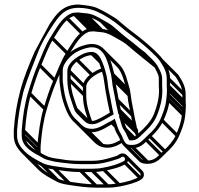

<svg xmlns="http://www.w3.org/2000/svg" viewBox="-20 -636 904 871"><path d="M473.3 -227.6C468.8 -247.8 468.6 -269.8 463.3 -292.8C457 -320.2 448.8 -346.1 436.7 -370.4C430.6 -382.5 416.3 -400.5 397 -400.5C366.5 -400.5 341.4 -384.3 323.8 -372.2C308.7 -361.9 285.5 -339.4 285.5 -314V-275C285.5 -221.2 303.7 -179.3 316.9 -139.6C319.2 -132.5 324.2 -126.4 328.5 -120.9L357.3 -92.1C368.2 -81.2 377.1 -72.5 398.5 -72.5C414.3 -72.5 429 -80.1 438.3 -85.3C460.6 -95.4 476.7 -107.5 495.7 -117C487.2 -151.3 481.3 -192.1 473.3 -227.6ZM478.3 -124.9C464 -117.2 446.7 -105.4 432 -98.9C421.6 -94.2 410.4 -87.5 398.5 -87.5C379.6 -87.5 375.6 -92.4 368.7 -101.9L339.5 -131.1C336.1 -134.5 333.2 -138.4 331 -144.7C317.1 -184.4 300.5 -224.8 300.5 -275V-314C300.5 -330.4 318.6 -350.5 332.2 -359.8C349.7 -371.8 371.9 -385.5 397 -385.5C409.9 -385.5 418.5 -372.5 423.5 -363.2C435.2 -341.7 440.5 -318 448.7 -289.2C449.9 -285.1 458.6 -224.7 458.6 -224.7C464.4 -192.8 470.3 -158.6 478.3 -124.9ZM751.5 -246V-279C751.5 -317.5 733.1 -343.8 718.2 -367.2C707.9 -381.9 692.6 -395.3 680.3 -408.3C653.3 -433.8 616.7 -464.4 587.3 -486.2C569.6 -499.3 555 -510.8 536.9 -526.2C524.8 -536.5 511.7 -549.2 495.7 -558.6C472.6 -572 446.7 -588.6 419.9 -599.9C395.5 -610.2 365.3 -612.2 336.4 -615.5H336C263.3 -615.5 232.8 -568.3 204.8 -526.2C199.5 -518.2 137.1 -401 137.1 -401C113.1 -345.7 87.7 -284.8 71.8 -224C56.7 -166.4 47.2 -111.8 42.5 -45.5L42.5 -45.3L42.5 -21C42.5 14.8 59.5 37.4 77 56.6C101.8 83.7 135.7 100 167.4 117.5C180.8 126 205.7 130 222.9 132.4C258.9 138 301.5 144.5 345 144.5H398C417.3 144.5 434.5 142.6 451.5 139.4C484.2 133.2 526.4 123 549.1 108C571.5 93.6 562.1 65.7 543.4 60.8C526.5 56.2 514.5 69.8 510.5 70.7C505.4 71.7 500.4 74.7 488 77.8C458 86.6 433.9 93.5 398 93.5H345C316 93.5 283.7 91.5 259.4 86.6L231.4 82.6C206.8 79.1 190.8 72.9 171.7 61.5C142.2 45.4 93.5 24.4 93.5 -21V-43.7C98.1 -103.4 105.6 -158 121.2 -209.9C133.8 -251.9 149.2 -299.6 165.9 -338C184.3 -380.3 199.7 -424.7 222.3 -460C243 -492.2 261.7 -527 287.8 -548.2C294.6 -553.8 310.5 -563.5 318 -563.5H318.5C323.6 -564.2 327.6 -564.5 333.5 -564.5C337.9 -564 344.8 -563.2 351.2 -562.5L371.2 -560.5C396.3 -557.8 414.6 -546.7 434.8 -535C453.4 -524.2 469.3 -516.6 484.2 -504.2C508.6 -484 531 -463.9 556.4 -444.1C574.5 -429.8 605.3 -402.7 628.2 -387.2L643.7 -371.7C658.6 -356.9 676.5 -342.5 685.2 -323C691.6 -308.7 700.5 -297.1 700.5 -279L700.5 -246C700.5 -239.6 701.5 -234.8 701.5 -226.6C701.5 -186.7 691.4 -153 680 -122.8L674.2 -109.2C660 -80.7 635.3 -55.2 611 -33.6C600.7 -24.2 593.8 -14.5 579 -14.5H575.6C568.7 -28.4 564 -41 555.2 -54.2C546.3 -66.8 545.2 -85.8 535.8 -107.1C536.5 -113.7 535.4 -120.6 530 -127.5L528.4 -137.5C524.2 -153.4 521 -168.5 518.4 -184.2C513.6 -215.5 505.8 -244.1 502.4 -275.9L498.3 -300.6C485.7 -351 468.4 -436.5 397 -436.5C391 -436.5 384.5 -436.1 376.5 -434.3C336 -425.6 301.5 -406.7 278.2 -378.8C264.7 -362.6 249.5 -343.5 249.5 -314V-275C249.5 -267.2 250.2 -259.7 251.6 -251.9C255.6 -215.8 261.5 -187.1 273 -155.5C284.4 -123.7 295.6 -100.2 317.9 -80.5L330.7 -67.7C341.8 -56.6 353.3 -44.5 372.1 -39.8C425 -25.3 462.2 -61.1 490.4 -73.3L493 -74.8C498.1 -59.4 503.4 -40 512.8 -25.8C520.6 -14.1 525.2 1.2 533.5 15.7C542.4 31.2 557.7 36.5 579 36.5C612.2 36.5 631.4 18.2 647.3 2.3L663.2 -13.5C685.5 -33.4 708.1 -59.9 720.9 -88C733.3 -115.2 746.1 -147.2 749.5 -184.3L751.5 -204.3C752.3 -212.6 752.5 -220.4 752.5 -228V-228.4C751.9 -234.9 751.5 -240.9 751.5 -246ZM715.5 -246 715.5 -279C715.5 -300.6 704.8 -317.1 698.8 -329.3C687.2 -352.7 670.9 -365.7 654.3 -382.3L637.8 -398.8C616.9 -412.8 585.7 -441.2 565.4 -456.1C539.2 -475.3 518.3 -495.5 493.8 -515.8C477.4 -529.4 459.8 -537.8 442.3 -548C422.4 -559.5 401.8 -572.2 372.8 -575.5L352.8 -577.5C345.9 -578.1 339.9 -578.7 334.5 -579.5H334C328.7 -579.5 322.1 -578.8 317.6 -578.5C301.3 -577.5 285.9 -566.1 278.2 -559.8C249.1 -536.1 229.7 -499.3 209.7 -468C185.6 -430.4 170.3 -385.8 152.1 -344C134.9 -304.4 119.6 -256.7 106.8 -214.2C90.8 -160.6 83.2 -105.5 78.5 -44.6L78.5 -44.3V-21C78.5 31.9 132.2 57 164.3 74.5C176.1 81.6 186.5 88.2 203.7 91.4C211.7 93.4 220 95.5 228.6 97.4L256.6 101.4C284.4 105.3 315.9 108.5 345 108.5H398C435.8 108.5 462.5 100.6 492 92.2C501.9 89.4 509.7 86.6 514.5 85.1C529.9 80.5 531.9 73.2 539.6 75.2C547.1 77.2 550.7 89.7 542.3 94.5C519.3 107.6 482.6 119 448.8 124.6C433.2 128 416.9 129.5 398 129.5H345C302.9 129.5 261.3 123 225.1 117.6C208 115 186.5 110.6 174.4 104.3C142.5 87.7 114.5 73.1 92.2 50.8C73.6 32.2 57.5 11.5 57.5 -21L57.5 -45C62 -108.6 72.7 -163.3 86.3 -220.3C104.2 -279.7 129.6 -339.7 151 -395.2C168.5 -440.9 191.9 -479.8 217.2 -517.8C245.9 -560.9 271.7 -600.5 335.6 -600.5C365.6 -600.5 393.2 -594.4 414.1 -586.1C457.4 -566.9 492.3 -544.3 527.2 -514.8C544.3 -500.2 560.1 -487.3 578.7 -473.8C608.6 -452.2 644.2 -422.3 669.7 -397.7C681.7 -386.2 697 -371.4 705.8 -358.8C720.7 -335.4 736.5 -312.3 736.5 -279V-246C736.5 -240.6 737.5 -233.7 737.5 -227.6C737.5 -219.6 737.2 -213.4 736.5 -205.7L734.5 -185.7C731.5 -151.9 719.2 -121.5 707.1 -94C695.7 -67.9 673.8 -41.6 652.9 -24.5L636.7 -8.3C620.8 7.6 605.9 21.5 579 21.5C563.9 21.5 556.3 19.6 551 14.2C539.2 2.5 536.1 -17.9 525.2 -34.2C515.3 -49.1 508.5 -76.7 500.9 -97.1L483.6 -86.7C449.5 -71.7 420.7 -42.3 375.9 -54.3C362.5 -57.8 353.9 -65.7 343.6 -76L328.1 -91.5C307.7 -108.5 297.5 -129.3 287.1 -160.4C276.1 -190.6 270.5 -217.8 266.5 -253.8C265.6 -261 264.5 -267.9 264.5 -275V-314C264.5 -337.9 276.2 -352.9 289.8 -369.2C310.3 -393.8 342 -411.5 379.5 -419.6C386.1 -421.1 392.4 -421.5 397 -421.5C458.6 -421.5 470.8 -344.7 483.7 -297.4L487.5 -274.1C490.6 -239 498.8 -212 503.6 -181.8C506.2 -165.6 509.8 -150 513.7 -134.5L516 -120.4C520.2 -116.2 521.8 -113.4 520.2 -104.9C528 -89.2 529.2 -63.6 543 -45.5C549.8 -35.1 553.7 -27.5 558.2 -15.8L566.4 0.5H579C599.4 0.5 612.1 -13.9 621.3 -22.7C645.6 -45.8 673.3 -71.4 687.8 -102.8L694 -117.2C706.2 -147.7 716.5 -184.2 716.5 -227V-227.4C716 -233.9 715.5 -240.2 715.5 -246ZM559.7 -13.7 571.7 -1.7 582.3 -12.3 570.3 -24.3ZM543.7 -44.7 585 -3.4 595.6 -14 554.3 -55.3ZM522.7 -100.7 593.4 -30 604 -40.6 533.3 -111.3ZM517.7 -118.7 588.4 -48 599 -58.6 528.3 -129.3ZM515.7 -130.7 586.4 -60 597 -70.6 526.3 -141.3ZM505.7 -177.7 576.4 -107 587 -117.6 516.3 -188.3ZM489.7 -269.7 560.4 -199 571 -209.6 500.3 -280.3ZM485.7 -293.7 556.4 -223 567 -233.6 496.3 -304.3ZM368.7 -41.7 439.4 29 450 18.4 379.3 -52.3ZM481.7 -74.7 499.8 -56.6 510.4 -67.2 492.3 -85.3ZM573.7 34.3 644.4 105 655 94.4 584.3 23.7ZM636.7 2.3 707.4 73 718 62.4 647.3 -8.3ZM652.7 -13.7 723.4 57 734 46.4 663.3 -24.3ZM708.7 -85.7 779.4 -15 790 -25.6 719.3 -96.3ZM736.7 -179.7 807.4 -109 818 -119.6 747.3 -190.3ZM738.7 -199.7 809.4 -129 820 -139.6 749.3 -210.3ZM739.7 -222.7 810.4 -152 821 -162.6 750.3 -233.3ZM738.7 -240.7 809.4 -170 820 -180.6 749.3 -251.3ZM738.7 -273.7 809.4 -203 820 -213.6 749.3 -284.3ZM165.7 116.3 236.4 187 247 176.4 176.3 105.7ZM218.7 130.3 289.4 201 300 190.4 229.3 119.7ZM339.7 142.3 410.4 213 421 202.4 350.3 131.7ZM392.7 142.3 463.4 213 474 202.4 403.3 131.7ZM444.7 137.3 515.4 208 526 197.4 455.3 126.7ZM540.7 106.3 611.4 177 622 166.4 551.3 95.7ZM80.7 -15.7 151.4 55 162 44.4 91.3 -26.3ZM80.7 -38.7 151.4 32 162 21.4 91.3 -49.3ZM108.7 -206.7 179.4 -136 190 -146.6 119.3 -217.3ZM153.7 -335.7 224.4 -265 235 -275.6 164.3 -346.3ZM210.7 -458.7 281.4 -388 292 -398.6 221.3 -469.3ZM277.7 -548.7 348.4 -478 359 -488.6 288.3 -559.3ZM312.7 -565.7 383.4 -495 394 -505.6 323.3 -576.3ZM328.7 -566.7 399.4 -496 410 -506.6 339.3 -577.3ZM346.7 -564.7 417.4 -494 428 -504.6 357.3 -575.3ZM366.7 -562.7 437.4 -492 448 -502.6 377.3 -573.3ZM433.2 -536.2 503.9 -465.5 514.5 -476.1 443.8 -546.8ZM483.7 -504.7 554.4 -434 565 -444.6 494.3 -515.3ZM555.7 -444.7 626.4 -374 637 -384.6 566.3 -455.3ZM627.7 -387.7 643.7 -371.7 654.3 -382.3 638.3 -398.3ZM318.7 -136.7 379.4 -76 390 -86.6 329.3 -147.3ZM287.7 -269.7 358.4 -199 369 -209.6 298.3 -280.3ZM287.7 -308.7 358.4 -238 369 -248.6 298.3 -319.3ZM322.7 -360.7 393.4 -290 404 -300.6 333.3 -371.3ZM391.7 -387.7 430.5 -348.9 441.1 -359.5 402.3 -398.3ZM445.8 -327C425.1 -321.9 407.7 -310.5 394.5 -301.5C379.4 -291.2 356.2 -268.7 356.2 -243.3V-204.3C356.2 -154.5 371.8 -114.9 384.6 -77.8L398.8 -82.7C385.8 -120.2 371.2 -157.7 371.2 -204.3V-243.3C371.2 -259.7 389.3 -279.8 402.9 -289.1C416 -298.1 431.7 -308.1 449.4 -312.5ZM404.2 -493.8C408.6 -493.2 415.6 -492.5 422 -491.8L441.9 -489.8C467 -487 485.3 -476 505.5 -464.3C524.1 -453.5 540 -445.9 554.9 -433.5C579.3 -413.3 601.7 -393.2 627.1 -373.4C641.5 -362.3 663.7 -343.7 683.2 -328.2L692.5 -339.9C673.9 -354.8 651.6 -373.9 636.1 -385.4C610 -404.7 589 -424.7 564.5 -445C548.1 -458.7 530.5 -467.1 513 -477.3C493.2 -488.8 472.5 -501.5 443.5 -504.8L423.5 -506.8C416.6 -507.4 410.6 -508 405.2 -508.8H404.7C399.4 -508.8 392.8 -508.1 388.3 -507.8C372 -506.8 356.6 -495.3 348.9 -489C319.8 -465.4 300.4 -428.6 280.4 -397.3C256.3 -359.6 241.1 -315.1 222.8 -273.3C205.6 -233.7 190.3 -186 177.5 -143.5C161.3 -89.3 155.7 -34.8 149.2 26.4V49.7C149.2 54.7 149.7 59.5 150.6 64.1L165.3 61.1C164.6 57.5 164.2 53.7 164.2 49.7V27C168.9 -32.7 176.3 -87.2 191.9 -139.1C204.5 -181.2 219.9 -228.9 236.6 -267.3C255 -309.6 270.4 -354 293 -389.2C313.7 -421.5 332.4 -456.2 358.5 -477.5C365.3 -483 381.2 -492.8 388.7 -492.8H389.2C394.3 -493.5 398.3 -493.7 404.2 -493.8ZM543.8 77.7 614.5 148.4C619.4 153.3 619.2 161.7 613 165.2C591.1 179.3 552.6 189.8 519.5 195.3C503.5 197.5 487.9 200.2 468.7 200.2H415.7C373.7 200.2 332.1 193.7 295.8 188.3C278.7 185.7 257.2 181.3 245.1 175C213.3 158.4 185.2 143.8 162.9 121.5L92.2 50.8L81.6 61.4L152.3 132.1C176.9 156.7 208.4 171.8 238.1 188.3C252.7 196 275.6 200.6 293.6 203.1C329.7 208.7 372.2 215.2 415.7 215.2H468.7C488 215.2 505.2 213.3 522.2 210.1C554.9 203.9 597 193.6 619.8 178.7C636.6 167.6 636.1 148.8 625.1 137.8L554.4 67.1ZM822.2 -175.3V-208.3C822.2 -247.3 803.3 -273.4 788.6 -297L717.3 -368.3L706.7 -357.7L776.8 -287.6C791.8 -264 807.2 -241.3 807.2 -208.3V-175.3C807.2 -169.9 808.2 -163 808.2 -156.9C808.2 -148.9 807.9 -142.7 807.2 -135L805.2 -115C802.2 -81.2 789.9 -50.7 777.8 -23.3C766 3.5 744 27.6 723.6 46.2L707.4 62.4C691.5 78.3 676.6 92.2 649.7 92.2C634.6 92.2 627 90.3 621.7 85L551 14.2L540.3 24.9L611.1 95.6C620.9 105.4 634 107.2 649.7 107.2C682.9 107.2 702.1 89 718 73L733.9 57.2C756 37.5 779.3 10.8 791.6 -17.3C803.6 -44.8 816.8 -76.3 820.2 -113.6L822.2 -133.6C823 -141.9 823.2 -149.7 823.2 -157.3V-157.7C822.4 -164.1 822.2 -170.2 822.2 -175.3ZM531.4 -3.9C506.1 10.7 480.8 25.6 446.6 16.4C433.3 12.9 424.6 5 414.3 -5.3L343.6 -76L333 -65.4L403.7 5.3C413.9 15.5 425.4 26.3 442.8 31C483.4 41.7 514.2 23.4 538.9 9.1ZM598 -15.2 612.4 -19.1C610.8 -25.2 609.6 -29.3 606.5 -36.4C607.2 -43 606.1 -49.9 600.7 -56.8L599.1 -66.8C595.5 -82.9 591.8 -97.7 589.1 -113.5C584.3 -144.8 576.3 -173.4 573.2 -205.2L569.1 -229.9C558.4 -264.9 550.4 -314.4 520.8 -344L450.1 -414.7L439.5 -404.1L510.2 -333.4C534.4 -309.2 544.9 -261.7 554.4 -226.7L558.2 -203.4C561.3 -168.3 569.5 -141.3 574.3 -111.1C576.9 -94.9 580.5 -79.2 584.4 -63.8L586.7 -49.7C590.9 -45.4 592.5 -42.7 590.9 -34.2C593.7 -28.6 595.9 -22.5 598 -15.2Z"/></svg>

Font: CiSf OpenHand
Style: Gls
Weight: 400
Foundry: Cannot Into Space Fonts
Version: Version 0.7892